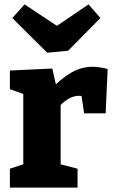

<svg xmlns="http://www.w3.org/2000/svg" viewBox="-20 -854 524 874"><path d="M25 0V-86L101 -111L86 -87V-447L104 -420L25 -448V-533L218 -542L239 -449L218 -454Q264 -501 308 -525.5Q352 -550 401 -550Q433 -550 470 -540L461 -338H363L347 -446L362 -414Q357 -416 351.5 -417Q346 -418 340 -418Q313 -418 286.5 -401Q260 -384 243 -360L256 -404V-87L237 -111L333 -86V0ZM383 -834 437 -772 290 -623 195 -614 36 -772 92 -834 300 -696 181 -697Z"/></svg>

Font: Bitter Thin ExtraBold
Style: Regular
Weight: 800
Version: Version 3.020